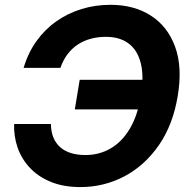

<svg xmlns="http://www.w3.org/2000/svg" viewBox="-20 -757 779 787"><path d="M309.2 9.8Q240.1 9.8 188.4 -11.5Q136.6 -32.7 102.5 -69.1Q68.4 -105.5 52.2 -151.9Q36.1 -198.3 37.9 -248.8H188.7Q189.1 -216.7 199.1 -192.9Q209 -169 227.4 -153.1Q245.8 -137.1 271.8 -129.3Q297.8 -121.5 330.2 -121.5Q386.4 -121.5 432.9 -148.3Q479.4 -175 511.7 -228.8Q544 -282.6 557.3 -363.5Q570.5 -443 557.3 -497Q544 -550.9 507.5 -578.5Q471.1 -606 414.1 -606Q381.4 -606 352.3 -598.2Q323.3 -590.4 299.1 -574.6Q274.9 -558.7 256.9 -534.9Q238.8 -511.1 227.6 -478.8H76.8Q95.1 -540.4 129.4 -588.4Q163.8 -636.4 210.9 -669.6Q257.9 -702.7 314.3 -720Q370.7 -737.3 432.8 -737.3Q528.9 -737.3 597.9 -693.3Q666.9 -649.4 697.6 -565.8Q728.4 -482.2 708.5 -363.7Q689.2 -245.8 631.4 -162.2Q573.6 -78.6 490.1 -34.4Q406.6 9.8 309.2 9.8ZM286.7 -308.7 306.7 -430H597.4L577.2 -308.7Z"/></svg>

Font: Inter
Style: Italic
Weight: 400
Italic angle: -9.3988°
Designer: Rasmus Andersson
Foundry: rsms
Version: Version 4.001;git-66647c0bb